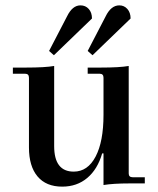

<svg xmlns="http://www.w3.org/2000/svg" viewBox="-20 -684 589 716"><path d="M181 -478 163 -494 230 -623Q250 -664 280 -664Q299 -664 311 -650.5Q323 -637 323 -615ZM325 -478 307 -494 374 -623Q394 -664 425 -664Q443 -664 455 -650.5Q467 -637 467 -615ZM212 12Q152 12 120 -26Q88 -64 88 -134V-394Q88 -409 74 -409H28V-432H77Q148 -432 182 -438V-139Q182 -44 255 -44Q307 -44 336.5 -100Q366 -156 366 -256V-394Q366 -409 352 -409H307V-432H356Q426 -432 460 -438V-37Q460 -23 475 -23H520V0H463Q402 0 366 6V-112H361Q344 -53 305.5 -20.5Q267 12 212 12Z"/></svg>

Font: Arapey
Style: Regular
Weight: 400
Designer: Eduardo Rodriguez Tunni
Foundry: Eduardo Rodriguez Tunni
Version: Version 4.000